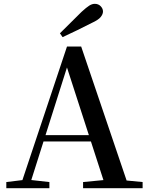

<svg xmlns="http://www.w3.org/2000/svg" viewBox="-20 -983 775 1003"><path d="M293 -809Q323 -838 351.5 -867Q380 -896 406 -921Q431 -944 446 -953.5Q461 -963 475 -963Q494 -963 506 -950.5Q518 -938 518 -923Q518 -909 506 -894Q494 -879 459 -863Q422 -844 384 -825.5Q346 -807 307 -789ZM13 0V-32L112 -44H130L238 -32V0ZM83 0 330 -740H404L655 0H534L319 -664H339L336 -650L130 0ZM193 -244 199 -277H510L516 -244ZM414 0V-32L549 -45H590L725 -32V0Z"/></svg>

Font: Noto Serif JP ExtraLight SemiBold
Style: Regular
Weight: 600
Version: Version 2.003-H1;hotconv 1.1.1;makeotfexe 2.6.0